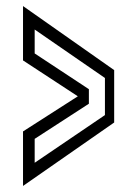

<svg xmlns="http://www.w3.org/2000/svg" viewBox="-20 -613 453 634"><path d="M56 1V-179L237 -295L56 -413.5V-593L357 -381.5V-208.5ZM94.5 -75.5 326.5 -233V-355.5L94.5 -515.5V-436.5L273.5 -318.5V-270.5L94.5 -154.5Z"/></svg>

Font: Tourney Condensed
Style: Regular
Weight: 400
Width: 3
Designer: Tyler Finck
Foundry: Etcetera Type Co
Version: Version 1.010; ttfautohint (v1.8.3)